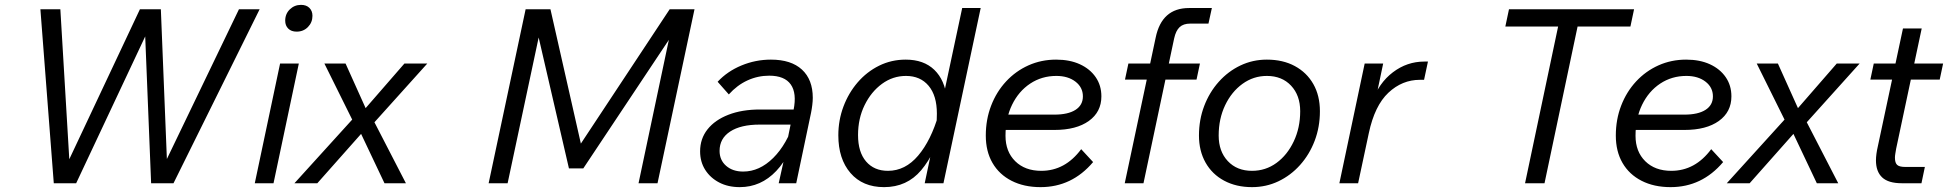

<svg xmlns="http://www.w3.org/2000/svg" viewBox="-20 -753 8005 789"><path d="M201 0 146 -715H228L268 -44H239L555 -715H641L668 -44H639L962 -715H1047L693 0H601L576 -621H585L293 0Z M1027 0 1131 -492H1208L1104 0ZM1152 -668Q1152 -696 1171 -714.5Q1190 -733 1217 -733Q1239 -733 1251.5 -720.5Q1264 -708 1264 -688Q1264 -661 1245.5 -642Q1227 -623 1199 -623Q1177 -623 1164.5 -635.5Q1152 -648 1152 -668Z M1190 0 1445 -281 1436 -244 1313 -492H1400L1490 -292H1468L1642 -492H1736L1502 -232V-283L1648 0H1560L1451 -230H1488L1284 0Z M1988 0 2140 -715H2242L2379 -110H2332L2732 -715H2834L2682 0H2604L2744 -662H2777L2377 -61H2318L2179 -662H2207L2066 0Z M3180 0 3202 -99 3203 -114 3241 -301Q3255 -370 3229.5 -406Q3204 -442 3141 -442Q3094 -442 3051.5 -422.5Q3009 -403 2975 -365L2929 -417Q2969 -460 3027 -484Q3085 -508 3148 -508Q3231 -508 3275.5 -467Q3320 -426 3320 -351Q3320 -338 3318 -321.5Q3316 -305 3313 -290L3252 0ZM3103 -303H3255L3239 -241H3102Q3024 -241 2980.5 -212.5Q2937 -184 2937 -133Q2937 -95 2964 -71.5Q2991 -48 3034 -48Q3101 -48 3157.5 -104Q3214 -160 3246 -259L3264 -242Q3233 -117 3170 -50.5Q3107 16 3020 16Q2972 16 2935.5 -3Q2899 -22 2878 -55Q2857 -88 2857 -131Q2857 -183 2887.5 -221.5Q2918 -260 2973.5 -281.5Q3029 -303 3103 -303Z M3780 0 3820 -190Q3825 -216 3827.5 -238.5Q3830 -261 3830 -286Q3830 -360 3796 -400.5Q3762 -441 3703 -441Q3649 -441 3604.5 -408.5Q3560 -376 3533 -321Q3506 -266 3506 -198Q3506 -128 3539 -89.5Q3572 -51 3629 -51Q3700 -51 3753 -113.5Q3806 -176 3837 -283L3858 -245Q3824 -123 3765.5 -53.5Q3707 16 3613 16Q3525 16 3475 -42Q3425 -100 3425 -197Q3425 -259 3446 -315Q3467 -371 3504.5 -414.5Q3542 -458 3592.5 -483Q3643 -508 3702 -508Q3776 -508 3819.5 -466Q3863 -424 3871 -348L3851 -331L3934 -720H4010L3857 0Z M4097 -219V-282H4313Q4369 -282 4399.5 -301.5Q4430 -321 4430 -357Q4430 -394 4399.5 -417.5Q4369 -441 4321 -441Q4261 -441 4213.5 -409.5Q4166 -378 4139 -322.5Q4112 -267 4112 -195Q4112 -130 4152 -90.5Q4192 -51 4259 -51Q4357 -51 4423 -140L4472 -87Q4385 16 4256 16Q4188 16 4137 -10Q4086 -36 4058.5 -83.5Q4031 -131 4031 -196Q4031 -262 4053 -319Q4075 -376 4114.5 -418.5Q4154 -461 4206.5 -484.5Q4259 -508 4320 -508Q4376 -508 4417.5 -489Q4459 -470 4482.5 -436Q4506 -402 4506 -357Q4506 -293 4454.5 -256Q4403 -219 4313 -219Z M4602 0 4729 -598Q4754 -720 4866 -720H4960L4946 -656H4871Q4843 -656 4827.5 -641.5Q4812 -627 4805 -595L4679 0ZM4603 -426 4617 -492H4911L4897 -426Z M4907 -196Q4907 -261 4928.5 -317.5Q4950 -374 4988.5 -417Q5027 -460 5077.5 -484Q5128 -508 5186 -508Q5252 -508 5301 -481.5Q5350 -455 5377 -407.5Q5404 -360 5404 -296Q5404 -231 5382.5 -174.5Q5361 -118 5322.5 -75Q5284 -32 5233.5 -8Q5183 16 5125 16Q5060 16 5010.5 -10.5Q4961 -37 4934 -85Q4907 -133 4907 -196ZM5125 -51Q5181 -51 5225.5 -83.5Q5270 -116 5296.5 -172Q5323 -228 5323 -296Q5323 -361 5285.5 -401Q5248 -441 5186 -441Q5131 -441 5086 -408.5Q5041 -376 5014.5 -320.5Q4988 -265 4988 -196Q4988 -131 5025.5 -91Q5063 -51 5125 -51Z M5484 0 5588 -492H5664L5631 -335H5619Q5646 -412 5704 -456Q5762 -500 5833 -500H5848L5832 -425H5815Q5742 -425 5685.5 -372Q5629 -319 5605 -206L5561 0Z M6247 0 6385 -654H6465L6327 0ZM6166 -644 6181 -715H6695L6680 -644Z M6686 -219V-282H6902Q6958 -282 6988.5 -301.5Q7019 -321 7019 -357Q7019 -394 6988.5 -417.5Q6958 -441 6910 -441Q6850 -441 6802.5 -409.5Q6755 -378 6728 -322.5Q6701 -267 6701 -195Q6701 -130 6741 -90.5Q6781 -51 6848 -51Q6946 -51 7012 -140L7061 -87Q6974 16 6845 16Q6777 16 6726 -10Q6675 -36 6647.5 -83.5Q6620 -131 6620 -196Q6620 -262 6642 -319Q6664 -376 6703.5 -418.5Q6743 -461 6795.5 -484.5Q6848 -508 6909 -508Q6965 -508 7006.5 -489Q7048 -470 7071.5 -436Q7095 -402 7095 -357Q7095 -293 7043.5 -256Q6992 -219 6902 -219Z M7076 0 7331 -281 7322 -244 7199 -492H7286L7376 -292H7354L7528 -492H7622L7388 -232V-283L7534 0H7446L7337 -230H7374L7170 0Z M7697 -153 7800 -636H7877L7772 -142Q7770 -130 7768.5 -121Q7767 -112 7767 -105Q7767 -84 7776 -75.5Q7785 -67 7809 -67H7890L7876 0H7795Q7740 0 7714.5 -24Q7689 -48 7689 -94Q7689 -106 7691 -121Q7693 -136 7697 -153ZM7666 -426 7680 -492H7965L7951 -426Z"/></svg>

Font: Wix Madefor Text
Style: Italic
Weight: 400
Italic angle: -12°
Designer: Dalton Maag Ltd
Foundry: Dalton Maag Ltd
Version: Version 3.100